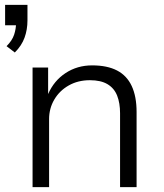

<svg xmlns="http://www.w3.org/2000/svg" viewBox="-20 -770 675 790"><path d="M41 -554 7 -580Q30 -603 38 -627Q46 -651 46 -675L60 -666H1V-750H93V-686Q93 -648 81 -615Q69 -582 41 -554ZM114 0V-492H178V-383Q202 -438 250 -469.5Q298 -501 359 -501Q421 -501 461.5 -480Q502 -459 522 -416Q542 -373 542 -309V0H474V-304Q474 -346 462 -376.5Q450 -407 422.5 -423.5Q395 -440 350 -440Q301 -440 263 -418.5Q225 -397 203.5 -360.5Q182 -324 182 -280V0Z"/></svg>

Font: Nunito Sans 8pt Light
Style: Regular
Weight: 300
Version: Version 3.101;gftools[0.9.27]